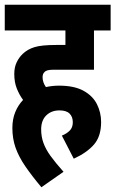

<svg xmlns="http://www.w3.org/2000/svg" viewBox="-20 -642 485 807"><path d="M240 -72Q260 -80 273 -93Q286 -106 286 -128Q286 -151 272.5 -164.5Q259 -178 230 -178Q196 -178 174.5 -157Q153 -136 153 -98Q153 -68 162.5 -41.5Q172 -15 192.5 13.5Q213 42 247 80L154 145Q113 96 86 56.5Q59 17 45.5 -21Q32 -59 32 -104Q32 -141 44 -170.5Q56 -200 77 -222Q62 -242 51 -269Q40 -296 40 -331Q40 -359 50 -380Q60 -401 76 -416Q96 -435 125.5 -444Q155 -453 216 -453H255V-514H0V-622H445V-514H375V-349H206Q189 -349 180 -346.5Q171 -344 166 -338Q159 -331 159 -317Q159 -296 173 -276Q200 -282 228 -282Q292 -282 331 -260.5Q370 -239 387.5 -204Q405 -169 405 -129Q405 -69 375 -34.5Q345 0 290 25Z"/></svg>

Font: Noto Sans ExtraCondensed
Style: Bold
Weight: 700
Width: 2
Designer: Monotype Design Team
Foundry: Monotype Imaging Inc.
Version: Version 2.013; ttfautohint (v1.8.4.7-5d5b)